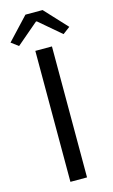

<svg xmlns="http://www.w3.org/2000/svg" viewBox="-158 -987 609 1038"><g transform="rotate(-15 146.5 -468.0)"><path d="M100 0H193V-733H100ZM-18 -811 22 -781 144 -885H149L271 -781L311 -811L195 -936H99Z"/></g></svg>

Font: Noto Sans Mono CJK SC Regular
Style: Regular
Weight: 400
Designer: Ryoko NISHIZUKA (kana & ideographs); Paul D. Hunt (Latin, Greek & Cyrillic); Wenlong ZHANG (bopomofo); Sandoll Communica
Foundry: Adobe Systems Incorporated
Version: Version 1.005;PS 1.005;hotconv 1.0.96;makeotf.lib2.5.65012